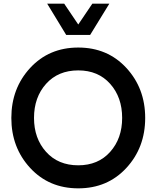

<svg xmlns="http://www.w3.org/2000/svg" viewBox="-20 -1020 855 1050"><path d="M238 -1000H331L408 -886L485 -1000H578L473 -829H342ZM671 -101.5Q568 10 408 10Q248 10 145 -101.5Q42 -213 42 -375Q42 -537 145 -648.5Q248 -760 408 -760Q568 -760 671 -648.5Q774 -537 774 -375Q774 -213 671 -101.5ZM408 -116Q517 -116 582.5 -189.5Q648 -263 648 -375Q648 -488 582.5 -561.5Q517 -635 408 -635Q298 -635 232 -561.5Q166 -488 166 -375Q166 -263 232 -189.5Q298 -116 408 -116Z"/></svg>

Font: Oakes Grotesk
Style: Bold
Weight: 600
Designer: Samuel Oakes
Foundry: Samuel Oakes
Version: Version 1.000;PS 001.000;hotconv 1.0.88;makeotf.lib2.5.64775